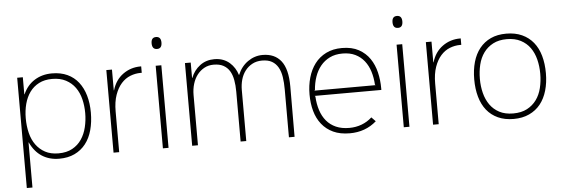

<svg xmlns="http://www.w3.org/2000/svg" viewBox="-60 -1046 4265 1457"><g transform="rotate(-5 2072.5 -318.0)"><path d="M624 -318Q624 -246 607.5 -185.5Q591 -125 557 -81.5Q523 -38 472.5 -14Q422 10 355 10Q280 10 224 -26Q168 -62 135 -133H133V210H90V-630H133V-500H135Q165 -568 222.5 -604Q280 -640 355 -640Q422 -640 472.5 -616.5Q523 -593 556.5 -550Q590 -507 607 -448Q624 -389 624 -318ZM581 -318Q581 -374 568.5 -424.5Q556 -475 528.5 -513.5Q501 -552 457.5 -575Q414 -598 353 -598Q295 -598 252.5 -576Q210 -554 182.5 -516Q155 -478 141.5 -427Q128 -376 128 -318Q128 -258 141 -205.5Q154 -153 182 -114.5Q210 -76 252 -53.5Q294 -31 353 -31Q415 -31 458.5 -55Q502 -79 529 -119Q556 -159 568.5 -211Q581 -263 581 -318Z M1035 -585H1025Q986 -585 947.5 -570Q909 -555 879 -521.5Q849 -488 830.5 -435.5Q812 -383 812 -310V0H769V-629H812V-471H814Q837 -549 896 -591.5Q955 -634 1030 -634H1035Z M1166 -846Q1204 -846 1204 -801Q1204 -755 1167 -755Q1129 -755 1129 -801Q1129 -846 1166 -846ZM1188 0H1145V-629H1188Z M2149 -384 2148 0H2105V-364Q2105 -416 2098.5 -459Q2092 -502 2074.5 -533Q2057 -564 2027.5 -581Q1998 -598 1952 -598Q1910 -598 1877.5 -580.5Q1845 -563 1823 -534Q1801 -505 1790.5 -467.5Q1780 -430 1780 -389V0H1737V-380Q1737 -429 1729.5 -469.5Q1722 -510 1704.5 -538.5Q1687 -567 1657.5 -583Q1628 -599 1583 -599Q1544 -599 1512.5 -582Q1481 -565 1458.5 -536Q1436 -507 1424 -467.5Q1412 -428 1412 -382V0H1368V-630H1412V-513H1414Q1436 -570 1482.5 -605Q1529 -640 1592 -640Q1629 -640 1658 -629Q1687 -618 1708.5 -599Q1730 -580 1745 -556Q1760 -532 1768 -505H1770Q1796 -568 1847.5 -604Q1899 -640 1960 -640Q2052 -640 2100.5 -578Q2149 -516 2149 -384Z M2835 -297 2327 -296 2332 -291Q2335 -234 2350.5 -186Q2366 -138 2395 -103.5Q2424 -69 2467 -50Q2510 -31 2568 -31Q2618 -31 2662 -47.5Q2706 -64 2741 -96L2772 -64Q2730 -27 2679 -8.5Q2628 10 2569 10Q2495 10 2442.5 -14.5Q2390 -39 2355.5 -82.5Q2321 -126 2305 -184Q2289 -242 2289 -310Q2289 -378 2306 -438Q2323 -498 2357 -543Q2391 -588 2443 -614Q2495 -640 2564 -640Q2640 -640 2692 -611.5Q2744 -583 2775.5 -536.5Q2807 -490 2821 -431Q2835 -372 2835 -310ZM2795 -337 2790 -341Q2787 -395 2772.5 -441.5Q2758 -488 2730.5 -523Q2703 -558 2662 -578Q2621 -598 2565 -598Q2509 -598 2467.5 -577.5Q2426 -557 2397.5 -522Q2369 -487 2353 -440.5Q2337 -394 2333 -341L2328 -336Z M3001 -846Q3039 -846 3039 -801Q3039 -755 3002 -755Q2964 -755 2964 -801Q2964 -846 3001 -846ZM3023 0H2980V-629H3023Z M3469 -585H3459Q3420 -585 3381.5 -570Q3343 -555 3313 -521.5Q3283 -488 3264.5 -435.5Q3246 -383 3246 -310V0H3203V-629H3246V-471H3248Q3271 -549 3330 -591.5Q3389 -634 3464 -634H3469Z M4090 -315Q4090 -243 4072.5 -183Q4055 -123 4021 -80.5Q3987 -38 3935.5 -14Q3884 10 3817 10Q3749 10 3697.5 -13.5Q3646 -37 3612 -79.5Q3578 -122 3561 -182Q3544 -242 3544 -315Q3544 -387 3561 -447Q3578 -507 3612.5 -550Q3647 -593 3697.5 -616.5Q3748 -640 3816 -640Q3884 -640 3935.5 -616.5Q3987 -593 4021.5 -550.5Q4056 -508 4073 -448Q4090 -388 4090 -315ZM4047 -315Q4047 -372 4034 -423.5Q4021 -475 3993.5 -513.5Q3966 -552 3922 -575Q3878 -598 3817 -598Q3755 -598 3711.5 -575Q3668 -552 3640 -513.5Q3612 -475 3599.5 -423.5Q3587 -372 3587 -315Q3587 -258 3600 -207Q3613 -156 3640.5 -117Q3668 -78 3711.5 -55Q3755 -32 3817 -32Q3879 -32 3922.5 -55Q3966 -78 3994 -116.5Q4022 -155 4034.5 -206.5Q4047 -258 4047 -315Z"/></g></svg>

Font: TypoPRO Sinkin Sans
Style: 200 X Light
Weight: 200
Designer: Keith Bates
Foundry: K-Type
Version: Sinkin Sans (version 1.0)  by Keith Bates   •   © 2014   www